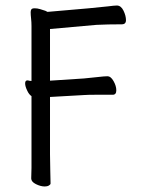

<svg xmlns="http://www.w3.org/2000/svg" viewBox="-20 -505 540 695"><path d="M142 170Q127 170 110 161.5Q93 153 93 141Q93 129 94 103Q94 85 94 -157Q85 -163 79 -176Q71 -192 71 -203Q71 -214 79 -214H81Q87 -212 94 -212Q94 -299 94 -411Q94 -425 92.5 -438Q91 -451 91 -461Q91 -467 93.5 -471Q96 -475 106 -475Q115 -475 125 -472Q135 -469 144 -466L152 -462Q342 -478 371 -482Q394 -485 403 -485Q418 -485 427 -466.5Q436 -448 436 -432Q436 -417 421 -417Q369 -417 329 -415L161 -400V-213L284 -221Q307 -223 332.5 -226Q358 -229 369.5 -229Q381 -229 391 -211.5Q401 -194 401 -178Q401 -162 388 -162H325Q299 -162 285 -161L161 -154V53Q161 84 162 113Q163 142 163 159Q163 163 157 166.5Q151 170 142 170Z"/></svg>

Font: Moon Stars Kai HW
Style: Regular
Weight: 400
Designer: GuiWonder
Version: Version 1.101